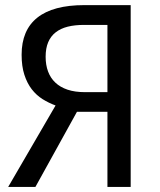

<svg xmlns="http://www.w3.org/2000/svg" viewBox="-20 -734 630 754"><path d="M282.2 -294.9 119.1 0H12.2L198.2 -319.8Q171.4 -329.6 147.2 -344.7Q123 -359.9 104.7 -383.5Q86.4 -407.2 75.7 -440.4Q64.9 -473.6 64.9 -519Q64.9 -615.7 126.7 -664.8Q188.5 -713.9 311 -713.9H493.2V0H401.9V-294.9ZM401.9 -636.2H310.1Q273.9 -636.2 245.8 -629.2Q217.8 -622.1 198.5 -606.9Q179.2 -591.8 169.2 -568.1Q159.2 -544.4 159.2 -511.2Q159.2 -479 168.7 -453.4Q178.2 -427.7 197.3 -409.7Q216.3 -391.6 245.4 -381.8Q274.4 -372.1 314 -372.1H401.9Z"/></svg>

Font: Genotype
Style: Regular
Weight: 400
Foundry: Ascender Corporation
Version: Version 1.00